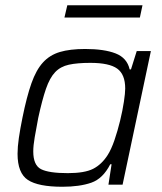

<svg xmlns="http://www.w3.org/2000/svg" viewBox="-20 -705 619 733"><path d="M218 8Q126 8 86.5 -18Q47 -44 47 -118Q47 -144 52 -178.5Q57 -213 66 -257Q82 -336 100 -387Q118 -438 144 -466.5Q170 -495 208.5 -506.5Q247 -518 305 -518Q378 -518 421.5 -501Q465 -484 475 -440H480L502 -510H556L448 0H394L406 -78H401Q373 -23 328.5 -7.5Q284 8 218 8ZM239 -44Q303 -44 335.5 -60.5Q368 -77 391 -113Q405 -135 417 -170Q429 -205 438.5 -244Q448 -283 453 -316.5Q458 -350 458 -367Q458 -421 427.5 -443Q397 -465 325 -465Q275 -465 243 -458Q211 -451 190.5 -429.5Q170 -408 155.5 -366Q141 -324 126 -255Q118 -213 112.5 -181Q107 -149 107 -127Q107 -74 137 -59Q167 -44 239 -44ZM226 -638 237 -685H524L514 -638Z"/></svg>

Font: Saira Light
Style: Italic
Weight: 300
Italic angle: -12°
Designer: Hector Gatti with collaboration of the Omnibus-Type team
Foundry: Omnibus-Type
Version: Version 1.100; ttfautohint (v1.8.3)